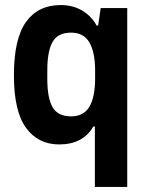

<svg xmlns="http://www.w3.org/2000/svg" viewBox="-20 -559 580 759"><path d="M355 180V-59H349Q308 12 214 12Q131 12 83 -53.5Q35 -119 35 -261Q35 -406 83 -472.5Q131 -539 220 -539Q268 -539 304.5 -517.5Q341 -496 362 -458H368L378 -527H483V180ZM261 -99Q311 -99 333.5 -137.5Q356 -176 356 -249V-280Q356 -352 333.5 -391Q311 -430 261 -430Q209 -430 188 -393.5Q167 -357 167 -281V-247Q167 -171 188 -135Q209 -99 261 -99Z"/></svg>

Font: Archivo SemiCondensed
Style: Bold
Weight: 680
Width: 4
Designer: Hector Gatti
Foundry: Omnibus-Type
Version: Version 2.001; ttfautohint (v1.8.3)